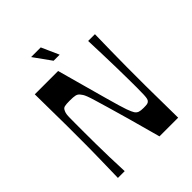

<svg xmlns="http://www.w3.org/2000/svg" viewBox="-240 -1006 1140 1140"><g transform="rotate(-45 330.0 -436.0)"><path d="M78 0Q80 -82 81 -134.5Q82 -187 82.5 -219.5Q83 -252 83 -272.5Q83 -293 83 -310Q83 -327 83 -350Q83 -373 83 -390Q83 -407 83 -427.5Q83 -448 82.5 -480.5Q82 -513 81.5 -565.5Q81 -618 80 -700H276Q306 -592 327 -515Q348 -438 362.5 -386.5Q377 -335 386.5 -302.5Q396 -270 402.5 -252Q409 -234 413.5 -224.5Q418 -215 422 -208Q431 -195 443.5 -190.5Q456 -186 480 -186Q502 -186 511 -188Q520 -190 526 -197Q530 -201 532.5 -210Q535 -219 536 -240Q537 -261 537 -300Q537 -330 536.5 -374Q536 -418 535 -472Q534 -526 532 -584Q530 -642 528 -700H585Q583 -618 582.5 -565.5Q582 -513 581.5 -480.5Q581 -448 581 -427.5Q581 -407 581 -390Q581 -373 581 -350Q581 -327 581 -310Q581 -293 581 -272.5Q581 -252 581.5 -219.5Q582 -187 582.5 -134.5Q583 -82 584 0H427Q395 -118 372 -200Q349 -282 333 -336Q317 -390 307.5 -422Q298 -454 291.5 -470.5Q285 -487 280 -494.5Q275 -502 270 -508Q261 -520 246 -523.5Q231 -527 200 -527Q168 -527 156 -523.5Q144 -520 139 -509Q135 -502 132 -492Q129 -482 128.5 -462Q128 -442 128 -404Q128 -377 128 -334.5Q128 -292 128.5 -239Q129 -186 130.5 -125Q132 -64 135 0ZM300 -762 221 -872H302L351 -762Z"/></g></svg>

Font: Ojuju SemiBold
Style: Regular
Weight: 600
Designer: Chisaokwu Joboson, Mirko Velimirovic
Foundry: Udi Foundry
Version: Version 1.000